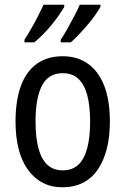

<svg xmlns="http://www.w3.org/2000/svg" viewBox="-20 -786 533 816"><path d="M447 -269Q447 -205 434 -154Q421 -103 396 -66Q371 -29 333 -9.5Q295 10 245 10Q198 10 161 -9.5Q124 -29 98 -65.5Q72 -102 59 -153.5Q46 -205 46 -269Q46 -358 68.5 -420Q91 -482 136 -514.5Q181 -547 247 -547Q309 -547 354 -515Q399 -483 423 -421.5Q447 -360 447 -269ZM131 -269Q131 -202 143.5 -155.5Q156 -109 181.5 -85.5Q207 -62 247 -62Q287 -62 312.5 -85.5Q338 -109 350.5 -155.5Q363 -202 363 -269Q363 -337 350.5 -382.5Q338 -428 312.5 -451.5Q287 -475 247 -475Q186 -475 158.5 -422.5Q131 -370 131 -269ZM407 -757Q399 -742 384 -721Q369 -700 350.5 -678.5Q332 -657 314 -638Q296 -619 281 -606H238V-617Q252 -638 268 -666.5Q284 -695 298 -722Q312 -749 319 -766H407ZM253 -757Q244 -741 230 -721Q216 -701 199 -680Q182 -659 163 -640Q144 -621 126 -606H84V-617Q99 -640 114.5 -667.5Q130 -695 143.5 -721.5Q157 -748 165 -766H253Z"/></svg>

Font: Noto Sans Khmer Condensed
Style: Regular
Weight: 400
Width: 3
Designer: Danh Hong and the Monotype Design Team
Foundry: Monotype Imaging Inc.
Version: Version 2.004